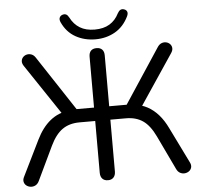

<svg xmlns="http://www.w3.org/2000/svg" viewBox="-60 -972 1090 1041"><g transform="rotate(-5 485.0 -451.5)"><path d="M486 7Q466 7 455.2 -4.8Q444.5 -16.5 444.5 -37V-319H359.5Q303.5 -319 265.8 -292.5Q228 -266 199.5 -206.5L111 -21Q103.5 -5.5 91.2 0.8Q79 7 66 5.8Q53 4.5 42.8 -3Q32.5 -10.5 29.2 -23.5Q26 -36.5 34.5 -52.5L129 -245Q160.5 -309.5 205 -345.5Q249.5 -381.5 309.5 -388.5L278 -361.5L84.5 -650.5Q75 -665 76.2 -677.5Q77.5 -690 86 -698.8Q94.5 -707.5 106.8 -710.2Q119 -713 131.8 -708.2Q144.5 -703.5 153.5 -689.5L360 -376L337.5 -392H444.5V-668.5Q444.5 -690 455.2 -701Q466 -712 486 -712Q505.5 -712 516.2 -701Q527 -690 527 -668.5V-392H635.5L611.5 -376L818 -689.5Q827.5 -703.5 840 -708.2Q852.5 -713 864.8 -710.2Q877 -707.5 885.5 -698.8Q894 -690 895.2 -677.5Q896.5 -665 887 -650.5L693.5 -361.5L662 -388.5Q702.5 -384 735 -366.2Q767.5 -348.5 794 -318.2Q820.5 -288 841 -245L935.5 -52.5Q944 -36.5 940.8 -23.5Q937.5 -10.5 927.2 -3Q917 4.5 904 5.8Q891 7 878.8 0.8Q866.5 -5.5 859 -21L770.5 -206.5Q741.5 -267.5 704 -293.2Q666.5 -319 612 -319H527V-37Q527 -16.5 516.2 -4.8Q505.5 7 486 7ZM485 -760Q425 -760 377 -787Q329 -814 304 -869Q297.5 -884 301.8 -894Q306 -904 317 -908Q329 -912 337.8 -907.8Q346.5 -903.5 353.5 -890Q372.5 -852.5 405 -832.8Q437.5 -813 485.5 -813Q534 -813 566.5 -832.8Q599 -852.5 617.5 -890Q625 -903.5 633.8 -907.8Q642.5 -912 654 -908Q665.5 -904 669.2 -894.2Q673 -884.5 666 -869.5Q639.5 -814.5 591.8 -787.2Q544 -760 485 -760Z"/></g></svg>

Font: Nunito ExtraLight
Style: Regular
Weight: 200
Designer: Vernon Adams
Foundry: Vernon Adams
Version: Version 3.602;April 4, 2023;FontCreator 14.0.0.2856 64-bit